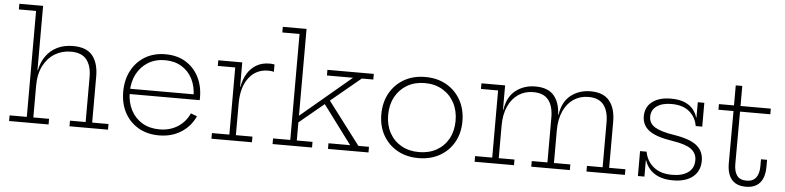

<svg xmlns="http://www.w3.org/2000/svg" viewBox="-47 -1036 5267 1289"><g transform="rotate(5 2587.0 -391.0)"><path d="M198.5 -38H304.5V0H38.5V-38H154.5V-752H38.5V-790H198.5ZM551 -38V-342Q551 -416 518 -458Q485 -500 412 -500Q352.5 -500 304.2 -471Q256 -442 227.2 -386.5Q198.5 -331 198.5 -250.5L187.5 -357H201Q212.5 -412.5 241.8 -453.2Q271 -494 316.8 -516.5Q362.5 -539 423.5 -539Q514 -539 554.5 -488.8Q595 -438.5 595 -348.5V-38H705V0H445.5V-38Z M1049 8.5Q969 8.5 909.5 -26.2Q850 -61 817.2 -122Q784.5 -183 784.5 -263Q784.5 -343.5 817.2 -405.5Q850 -467.5 908.8 -502.8Q967.5 -538 1046 -538Q1124 -538 1181.2 -503.5Q1238.5 -469 1270 -408.2Q1301.5 -347.5 1301.5 -268Q1301.5 -262.5 1301.2 -258.2Q1301 -254 1301 -251H1257Q1257.5 -255.5 1257.5 -260.5Q1257.5 -265.5 1257.5 -271.5Q1257.5 -338 1231.8 -389Q1206 -440 1158.5 -469Q1111 -498 1046 -498Q981.5 -498 932.5 -468Q883.5 -438 856 -385Q828.5 -332 828.5 -263Q828.5 -195 856 -142.8Q883.5 -90.5 932.8 -61.2Q982 -32 1048.5 -32Q1118.5 -32 1171.2 -65.5Q1224 -99 1250 -157.5L1292 -141.5Q1261 -72 1197.2 -31.8Q1133.5 8.5 1049 8.5ZM812 -251V-286.5H1287L1299.5 -251Z M1563.5 -38H1675V0H1402V-38H1519.5V-490.5H1402V-528.5H1563.5ZM1780.5 -484Q1773 -486 1764.2 -487.2Q1755.5 -488.5 1742.5 -488.5Q1661 -488.5 1612.2 -425.2Q1563.5 -362 1563.5 -250.5L1551.5 -364H1566Q1574 -413 1597 -452Q1620 -491 1657.8 -513.8Q1695.5 -536.5 1747.5 -536.5Q1757 -536.5 1764.2 -535.8Q1771.5 -535 1780.5 -533.5Z M1974 -38H2080V0H1814V-38H1930V-752H1814V-790H1974ZM2165 -333.5 2389 -38H2460.5V0H2187.5V-38H2333.5L2133 -307ZM1961 -149.5 1951.5 -186 2313.5 -490.5H2137.5V-528.5H2450V-490.5H2372.5Z M2797 8.5Q2716 8.5 2654.5 -26.2Q2593 -61 2558.5 -122Q2524 -183 2524 -263Q2524 -343.5 2558.5 -405.5Q2593 -467.5 2654.2 -502.8Q2715.5 -538 2797 -538Q2878.5 -538 2940 -502.8Q3001.5 -467.5 3036 -405.5Q3070.5 -343.5 3070.5 -263Q3070.5 -183 3036 -122Q3001.5 -61 2940 -26.2Q2878.5 8.5 2797 8.5ZM2797 -32Q2865 -32 2916.2 -61Q2967.5 -90 2996 -142.2Q3024.5 -194.5 3024.5 -263Q3024.5 -331.5 2996 -384.2Q2967.5 -437 2916.2 -467Q2865 -497 2797 -497Q2729.5 -497 2678.2 -467Q2627 -437 2598.5 -384.2Q2570 -331.5 2570 -263Q2570 -194.5 2598.5 -142.2Q2627 -90 2678.2 -61Q2729.5 -32 2797 -32Z M3929.5 0V-38H4035V-340.5Q4035 -416 4002.5 -458Q3970 -500 3900 -500Q3843.5 -500 3800 -471Q3756.5 -442 3731.8 -387.5Q3707 -333 3707 -256.5L3695 -363.5H3709.5Q3722.5 -452 3778.2 -495.5Q3834 -539 3911.5 -539Q3997 -539 4038 -489Q4079 -439 4079 -348V-38H4188.5V0ZM3175.5 0V-38H3291V-490.5H3175.5V-528.5H3335V-38H3441V0ZM3557.5 0V-38H3663V-340.5Q3663 -416 3630.8 -458Q3598.5 -500 3528 -500Q3471.5 -500 3428 -471Q3384.5 -442 3359.8 -387.5Q3335 -333 3335 -256.5L3323 -363.5H3337.5Q3350.5 -452 3406.2 -495.5Q3462 -539 3539.5 -539Q3626 -539 3666.5 -489Q3707 -439 3707 -348V-38H3817.5V0Z M4512.5 8.5Q4455 8.5 4416 -8.2Q4377 -25 4354.2 -51.8Q4331.5 -78.5 4322.5 -109H4310.5L4320 -168Q4331 -106 4377.8 -67Q4424.5 -28 4504 -28Q4572.5 -28 4611.8 -56.8Q4651 -85.5 4651 -138.5Q4651 -186 4613.5 -213.8Q4576 -241.5 4486.5 -255Q4376.5 -271.5 4328.5 -307.2Q4280.5 -343 4280.5 -403.5Q4280.5 -466 4326.8 -501.5Q4373 -537 4452.5 -537Q4509.5 -537 4546.8 -520.5Q4584 -504 4604 -478.2Q4624 -452.5 4631 -425.5H4643L4633.5 -368Q4623.5 -427 4579.8 -464.2Q4536 -501.5 4458.5 -501.5Q4397 -501.5 4360.2 -475.8Q4323.5 -450 4323.5 -404Q4323.5 -359 4364.2 -334.2Q4405 -309.5 4493 -296Q4601.5 -279 4648 -241.2Q4694.5 -203.5 4694.5 -139.5Q4694.5 -70 4646.5 -30.8Q4598.5 8.5 4512.5 8.5ZM4276 0V-168H4320V0ZM4633.5 -368V-528.5H4677.5V-368Z M4920.5 -137.5Q4920.5 -86.5 4940.8 -59.5Q4961 -32.5 5005 -32.5Q5047.5 -32.5 5068.5 -59.8Q5089.5 -87 5089.5 -137.5V-184H5130.5V-137.5Q5130.5 -91 5116.5 -58.2Q5102.5 -25.5 5074.5 -8.5Q5046.5 8.5 5004.5 8.5Q4960 8.5 4932 -8.8Q4904 -26 4890.2 -58.8Q4876.5 -91.5 4876.5 -137.5L4877.5 -490.5H4776V-528.5H4877.5V-663.5H4921.5V-528.5H5125.5V-490.5H4921.5Z"/></g></svg>

Font: Hepta Slab Light
Style: Regular
Weight: 300
Designer: Michael LaGattuta
Foundry: Michael LaGattuta
Version: Version 1.102